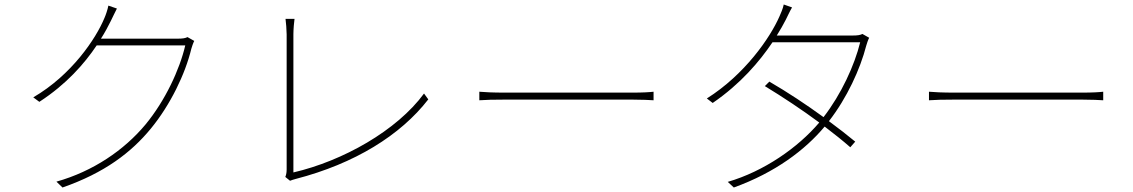

<svg xmlns="http://www.w3.org/2000/svg" viewBox="-20 -811 5040 854"><path d="M500 -773 462 -786C459 -769 450 -743 445 -732C407 -639 298 -477 128 -378L155 -358C275 -436 355 -527 410 -609H804C779 -501 714 -362 627 -257C532 -143 394 -49 231 -3L258 23C445 -42 564 -133 651 -239C738 -345 804 -482 831 -594C833 -601 839 -620 844 -629L814 -646C804 -641 793 -639 770 -639H429C447 -667 461 -694 473 -718C481 -734 491 -756 500 -773Z M1249 -24 1270 -7C1278 -10 1287 -13 1295 -15C1558 -83 1762 -210 1885 -369L1866 -395C1745 -230 1505 -95 1285 -44C1285 -70 1285 -580 1285 -659C1285 -678 1288 -716 1290 -727H1250C1252 -716 1255 -674 1255 -658C1255 -580 1255 -106 1255 -57C1255 -41 1252 -31 1249 -24Z M2112 -403V-365C2137 -367 2176 -368 2230 -368C2261 -368 2730 -368 2790 -368C2837 -368 2870 -366 2887 -365V-403C2869 -401 2842 -399 2789 -399C2730 -399 2259 -399 2230 -399C2169 -399 2136 -401 2112 -403Z M3503 -778 3466 -791C3463 -774 3452 -749 3447 -738C3405 -642 3292 -479 3124 -373L3150 -353C3274 -438 3358 -537 3416 -623H3806C3781 -521 3722 -392 3643 -290C3566 -346 3483 -401 3402 -448L3382 -428C3461 -380 3547 -323 3624 -266C3529 -154 3378 -49 3217 -2L3244 23C3429 -44 3561 -144 3648 -248C3690 -216 3729 -185 3762 -156L3784 -181C3749 -210 3709 -241 3667 -272C3747 -375 3806 -503 3833 -608C3835 -615 3841 -634 3846 -643L3816 -660C3806 -655 3795 -653 3772 -653H3435C3451 -678 3464 -702 3475 -723C3483 -739 3493 -761 3503 -778Z M4112 -403V-365C4137 -367 4176 -368 4230 -368C4261 -368 4730 -368 4790 -368C4837 -368 4870 -366 4887 -365V-403C4869 -401 4842 -399 4789 -399C4730 -399 4259 -399 4230 -399C4169 -399 4136 -401 4112 -403Z"/></svg>

Font: Harano Aji Gothic KR ExtraLight
Style: Regular
Weight: 250
Foundry: Masamichi Hosoda
Version: HaranoAjiGothicKR-ExtraLight version 20220220;ttx 4.29.1